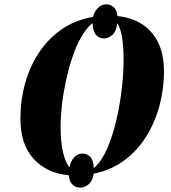

<svg xmlns="http://www.w3.org/2000/svg" viewBox="-20 -797 787 884"><path d="M350 67Q329 67 314 53Q299 39 297 10Q196 1 135 -65.5Q74 -132 74 -250Q74 -335 95.5 -413Q117 -491 159.5 -555Q202 -619 264 -662Q326 -705 408 -719Q414 -743 430.5 -760Q447 -777 469 -777Q489 -777 503.5 -764Q518 -751 521 -723Q583 -717 631 -687.5Q679 -658 707 -603.5Q735 -549 735 -466Q735 -390 715 -313.5Q695 -237 655 -171.5Q615 -106 554 -60Q493 -14 411 3Q407 36 388 51.5Q369 67 350 67ZM300 -26Q305 -55 321.5 -72.5Q338 -90 360 -90Q380 -90 395 -75.5Q410 -61 412 -23Q447 -53 472.5 -111Q498 -169 515 -241Q532 -313 540.5 -386.5Q549 -460 549 -520Q549 -648 520 -690Q515 -651 496.5 -635.5Q478 -620 459 -620Q437 -620 422.5 -636Q408 -652 406 -691Q377 -667 353.5 -625.5Q330 -584 312.5 -531Q295 -478 283 -422Q271 -366 265 -312.5Q259 -259 259 -216Q259 -143 270 -96.5Q281 -50 300 -26Z"/></svg>

Font: Noto Serif Display ExtraCondensed Black
Style: Italic
Weight: 900
Width: 2
Italic angle: -12°
Designer: Monotype Design Team
Foundry: Monotype Imaging Inc.
Version: Version 2.009